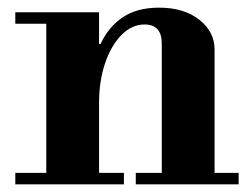

<svg xmlns="http://www.w3.org/2000/svg" viewBox="-20 -482 654 502"><path d="M403 -15V-368Q403 -418 358 -418Q325 -418 298 -391Q271 -364 255 -317.5Q239 -271 239 -212L219 -367H243Q263 -411 300.5 -436.5Q338 -462 396 -462Q461 -462 501 -430.5Q541 -399 541 -353V-15ZM20 0V-30H304V0ZM101 -15V-434H239V-15ZM335 0V-30H604V0ZM20 -420V-450H239V-420Z"/></svg>

Font: Libre Bodoni
Style: Bold
Weight: 700
Designer: Pablo Impallari, Rodrigo Fuenzalida
Foundry: Impallari Type
Version: Version 2.005;gftools[0.9.23]